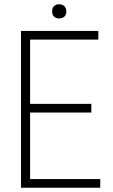

<svg xmlns="http://www.w3.org/2000/svg" viewBox="-20 -886 531 906"><path d="M259 -799Q245 -799 235.5 -807Q226 -815 226 -832Q226 -850 235.5 -858Q245 -866 259 -866Q273 -866 283 -857.5Q293 -849 293 -832Q293 -815 283 -807Q273 -799 259 -799ZM79 -740H444V-699H122V-396H411V-355H122V-41H453V0H79Z"/></svg>

Font: Encode Sans Compressed
Style: ExtraLight
Weight: 200
Designer: Pablo Impallari, Andres Torresi
Foundry: Pablo Impallari, Andres Torresi
Version: Version 1.000; ttfautohint (v1.00) -l 8 -r 50 -G 200 -x 14 -